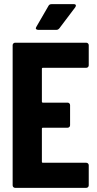

<svg xmlns="http://www.w3.org/2000/svg" viewBox="-20 -906 466 926"><path d="M41 -12V-688Q41 -693 44.5 -696.5Q48 -700 53 -700H396Q401 -700 404.5 -696.5Q408 -693 408 -688V-591Q408 -586 404.5 -582.5Q401 -579 396 -579H187Q182 -579 182 -574V-416Q182 -411 187 -411H306Q311 -411 314.5 -407.5Q318 -404 318 -399V-302Q318 -297 314.5 -293.5Q311 -290 306 -290H187Q182 -290 182 -285V-126Q182 -121 187 -121H396Q401 -121 404.5 -117.5Q408 -114 408 -109V-12Q408 -7 404.5 -3.5Q401 0 396 0H53Q48 0 44.5 -3.5Q41 -7 41 -12ZM155 -776 214 -878Q218 -886 229 -886H336Q346 -886 346 -879Q346 -876 343 -871L266 -769Q260 -762 252 -762H164Q157 -762 154 -766Q151 -770 155 -776Z"/></svg>

Font: Barlow Condensed
Style: Bold
Weight: 700
Width: 3
Designer: Jeremy Tribby
Foundry: Tribby Type
Version: Version 1.500